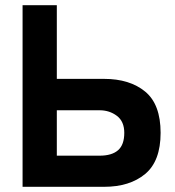

<svg xmlns="http://www.w3.org/2000/svg" viewBox="-20 -720 673 740"><path d="M67 0V-700H199V-416H381Q480 -416 539.5 -367Q599 -318 599 -208Q599 -99 539.5 -49.5Q480 0 381 0ZM199 -120H364Q411 -120 435 -141Q459 -162 459 -208Q459 -252 430.5 -273.5Q402 -295 364 -295H199Z"/></svg>

Font: Zen Kaku Gothic Antique Black
Style: Regular
Weight: 900
Designer: Yoshimichi Ohira
Foundry: Positype
Version: Version 1.001